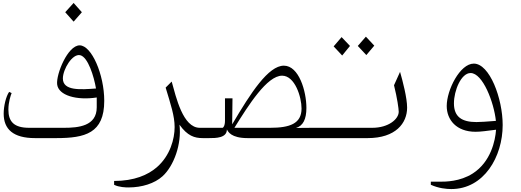

<svg xmlns="http://www.w3.org/2000/svg" viewBox="-20 -938 3540 1304"><path d="M536 -855 480 -918 423 -855 480 -791ZM521 -630C440 -630 361 -435 368 -366C376 -289 502 -255 637 -276V-209C637 -81 512 -70 414 -70H178C76 -70 37 -111 37 -193C37 -246 53 -291 59 -306L42 -314C20 -282 5 -217 5 -166C5 -61 69 0 218 0H362C558 0 688 -33 688 -253C688 -432 602 -630 521 -630ZM407 -405C407 -468 472 -576 525 -563C578 -550 618 -419 632 -337C527 -329 407 -320 407 -405Z M853 335C944 335 1030 308 1084 259C1160 190 1215 41 1199 -91C1253 -15 1301 0 1357 0H1400V-70H1337C1222 -70 1176 -278 1146 -384L1105 -343C1140 -227 1166 -150 1166 -75C1166 5 1136 119 1045 198C985 250 892 291 755 291V317C788 334 835 335 853 335Z M1990 -69C2038 -83 2061 -128 2061 -205C2061 -319 2010 -492 1908 -492C1803 -492 1684 -309 1559 -97C1558 -96 1558 -95 1557 -94V-110L1559 -270H1508V-118C1508 -83 1496 -70 1491 -70H1400V0C1445 0 1521 0 1521 -59C1529 -44 1549 0 1662 0H2100V-70ZM1572 -70C1669 -226 1794 -424 1896 -424C1983 -424 2028 -279 2028 -201C2028 -98 1948 -70 1814 -70Z M2468 -564 2522 -628 2465 -689 2410 -626ZM2304 -561 2357 -626 2300 -686 2246 -623ZM2100 0H2477C2668 0 2745 -102 2745 -207C2745 -273 2715 -388 2697 -450L2656 -359C2678 -271 2688 -198 2688 -179C2688 -130 2620 -70 2508 -70H2100Z M3198 -506C3104 -506 3014 -327 3014 -218C3014 -125 3079 -43 3210 -43C3246 -43 3284 -49 3349 -57C3344 16 3314 161 3191 240C3104 296 3005 296 2967 296H2906V317C2959 341 3012 346 3045 346C3267 346 3394 127 3394 -89C3394 -270 3305 -506 3198 -506ZM3063 -236C3063 -323 3112 -442 3176 -442C3259 -442 3335 -242 3348 -117C3284 -112 3243 -109 3216 -109C3117 -109 3063 -144 3063 -236Z"/></svg>

Font: Kawkab Mono Light
Style: Regular
Weight: 300
Monospace: yes
Designer: Abdullah Arif
Foundry: Abdullah Arif
Version: Version 1.000;PS 000.500;hotconv 1.0.88;makeotf.lib2.5.64775